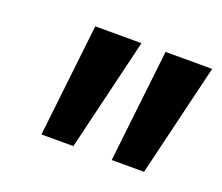

<svg xmlns="http://www.w3.org/2000/svg" viewBox="-64 -840 556 480"><g transform="rotate(20 214.0 -600.0)"><path d="M428 -750 356 -450H270L304 -750ZM240 -750 168 -450H83L117 -750Z"/></g></svg>

Font: Cabin
Style: Bold Italic
Weight: 700
Designer: Pablo Impallari
Foundry: Pablo Impallari. www.impallari.com Igino Marini. www.ikern.com
Version: Version 1.005